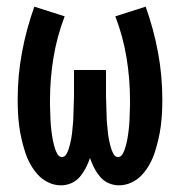

<svg xmlns="http://www.w3.org/2000/svg" viewBox="-20 -548 540 576"><path d="M337 8Q321 8 306 1.5Q291 -5 280.5 -17.5Q270 -30 262.5 -44.5Q255 -59 250 -74Q245 -59 237.5 -44.5Q230 -30 219.5 -17.5Q209 -5 194 1.5Q179 8 163 8Q143 8 124.5 -1Q106 -10 93 -24.5Q80 -39 70.5 -56.5Q61 -74 55 -93Q49 -112 44.5 -131.5Q40 -151 37.5 -170.5Q35 -190 34 -210Q33 -230 33 -250Q33 -321 46 -391Q59 -461 83 -528L174 -499Q151 -439 140.5 -375.5Q130 -312 130 -248Q130 -241 130 -233Q130 -225 130.5 -217.5Q131 -210 131 -202.5Q131 -195 131.5 -187.5Q132 -180 132.5 -172.5Q133 -165 134 -157.5Q135 -150 136 -142.5Q137 -135 138.5 -127.5Q140 -120 142 -112.5Q144 -105 146.5 -98Q149 -91 153.5 -84Q158 -77 166 -77Q174 -77 178.5 -84.5Q183 -92 185.5 -99.5Q188 -107 190 -115Q192 -123 193.5 -131Q195 -139 196 -147Q197 -155 197.5 -163Q198 -171 199 -179Q200 -187 200 -195Q200 -203 200.5 -211.5Q201 -220 201 -228Q201 -236 201.5 -244Q202 -252 202 -260V-338H298V-260Q298 -252 298.5 -244Q299 -236 299 -228Q299 -220 299.5 -211.5Q300 -203 300 -195Q300 -187 301 -179Q302 -171 302.5 -163Q303 -155 304 -147Q305 -139 306.5 -131Q308 -123 310 -115Q312 -107 314.5 -99.5Q317 -92 321.5 -84.5Q326 -77 334 -77Q342 -77 346.5 -84Q351 -91 353.5 -98Q356 -105 358 -112.5Q360 -120 361.5 -127.5Q363 -135 364 -142.5Q365 -150 366 -157.5Q367 -165 367.5 -172.5Q368 -180 368.5 -187.5Q369 -195 369 -202.5Q369 -210 369.5 -217.5Q370 -225 370 -233Q370 -241 370 -248Q370 -312 359.5 -375.5Q349 -439 326 -499L417 -528Q441 -461 454 -391Q467 -321 467 -250Q467 -230 466 -210Q465 -190 462.5 -170.5Q460 -151 455.5 -131.5Q451 -112 445 -93Q439 -74 429.5 -56.5Q420 -39 407 -24.5Q394 -10 375.5 -1Q357 8 337 8Z"/></svg>

Font: Iosevka Curly Slab Semibold
Style: Regular
Weight: 600
Monospace: yes
Designer: Belleve Invis
Foundry: Belleve Invis
Version: Version 22.1.2; ttfautohint (v1.8.4)